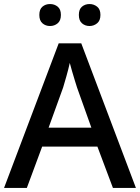

<svg xmlns="http://www.w3.org/2000/svg" viewBox="-20 -932 695 952"><path d="M540 0 463 -205H189L113 0H0L271 -717H383L654 0ZM362 -498Q359 -508 351.5 -531.5Q344 -555 337 -580Q330 -605 326 -620Q319 -588 309 -553Q299 -518 293 -498L221 -299H433ZM175 -858Q175 -886 190.5 -899Q206 -912 228 -912Q250 -912 266 -899Q282 -886 282 -858Q282 -830 266 -816.5Q250 -803 228 -803Q206 -803 190.5 -816.5Q175 -830 175 -858ZM371 -858Q371 -886 386.5 -899Q402 -912 424 -912Q445 -912 461.5 -899Q478 -886 478 -858Q478 -830 461.5 -816.5Q445 -803 424 -803Q402 -803 386.5 -816.5Q371 -830 371 -858Z"/></svg>

Font: Noto Sans Khmer UI Medium
Style: Regular
Weight: 500
Designer: Danh Hong and the Monotype Design Team
Foundry: Monotype Imaging Inc.
Version: Version 2.002; ttfautohint (v1.8.4.7-5d5b)